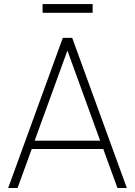

<svg xmlns="http://www.w3.org/2000/svg" viewBox="-20 -939 674 959"><path d="M442.7 -918.8H192.7V-875H442.7ZM566.7 0H613.5L340.6 -750H293.8L20.8 0H67.7L138.5 -194.8H495.8ZM153.1 -236.5 316.7 -686.5 480.2 -236.5Z"/></svg>

Font: Manrope3 Thin
Style: Regular
Weight: 100
Width: 4
Designer: Mikhail Sharanda
Foundry: Mikhail Sharanda
Version: Version 3.000;PS 003.000;hotconv 1.0.88;makeotf.lib2.5.64775